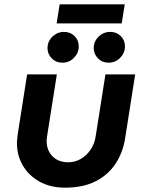

<svg xmlns="http://www.w3.org/2000/svg" viewBox="-20 -853 668 885"><path d="M603 -510 557 -217Q547 -151 513 -99Q479 -47 421 -17.5Q363 12 280 12Q212 12 162 -16Q112 -44 85 -90.5Q58 -137 58 -194Q58 -203 59.5 -214.5Q61 -226 62 -236L105 -510H242L197 -225Q196 -219 195.5 -213.5Q195 -208 195 -203Q195 -160 222 -132.5Q249 -105 295 -105Q326 -105 352.5 -120.5Q379 -136 397.5 -163Q416 -190 421 -225L466 -510ZM480 -564Q451 -564 431.5 -584Q412 -604 412 -631Q412 -662 434.5 -684Q457 -706 488 -706Q517 -706 536.5 -687Q556 -668 556 -639Q556 -609 534 -586.5Q512 -564 480 -564ZM267 -564Q238 -564 218.5 -584Q199 -604 199 -631Q199 -662 221.5 -684Q244 -706 275 -706Q304 -706 323.5 -687Q343 -668 343 -639Q343 -609 321 -586.5Q299 -564 267 -564ZM241 -745 255 -833H555L541 -745Z"/></svg>

Font: MuseoModerno Thin SemiBold
Style: Italic
Weight: 600
Italic angle: -9°
Version: Version 1.003